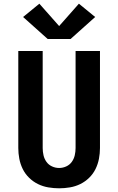

<svg xmlns="http://www.w3.org/2000/svg" viewBox="-20 -1011 640 1039"><path d="M300 8Q271 8 241.5 3Q212 -2 185.5 -15Q159 -28 137.5 -49Q116 -70 103 -96.5Q90 -123 84.5 -152Q79 -181 79 -210V-735H211V-210Q211 -190 215.5 -170.5Q220 -151 231.5 -135Q243 -119 261.5 -110.5Q280 -102 300 -102Q320 -102 338.5 -110.5Q357 -119 368.5 -135Q380 -151 384.5 -170.5Q389 -190 389 -210V-735H521V-210Q521 -181 515.5 -152Q510 -123 497 -96.5Q484 -70 462.5 -49Q441 -28 414.5 -15Q388 -2 358.5 3Q329 8 300 8ZM238 -800 105 -919 193 -991 300 -870 407 -991 495 -919 362 -800Z"/></svg>

Font: Iosevka Curly XBdEx
Style: Regular
Weight: 800
Width: 7
Monospace: yes
Designer: Belleve Invis
Foundry: Belleve Invis
Version: Version 11.1.0; ttfautohint (v1.8.3)